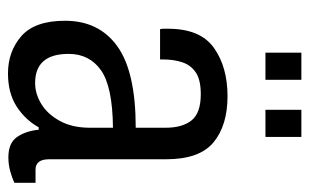

<svg xmlns="http://www.w3.org/2000/svg" viewBox="-167 -596 775 481"><g transform="rotate(90 220.5 -355.5)"><path d="M112 -633V-723H180V-633ZM255 -633V-723H323V-633ZM164 12Q109 12 70.5 -21.5Q32 -55 32 -131Q32 -216 96 -262Q160 -308 300 -308V-383Q300 -425 281.5 -448Q263 -471 216 -471Q180 -471 161.5 -458.5Q143 -446 136 -424.5Q129 -403 129 -378V-369H53Q52 -373 52 -378Q52 -383 52 -389Q52 -470 100 -504Q148 -538 221 -538Q294 -538 336.5 -503Q379 -468 379 -384V-91Q379 -57 405 -57H438V-4Q425 2 408.5 6.5Q392 11 374 11Q338 11 323 -11Q308 -33 305 -65H299Q280 -31 246.5 -9.5Q213 12 164 12ZM188 -56Q215 -56 240.5 -71.5Q266 -87 283 -118Q300 -149 300 -193V-251Q197 -250 156 -221Q115 -192 115 -140Q115 -56 188 -56Z"/></g></svg>

Font: Archivo Condensed
Style: Regular
Weight: 400
Width: 3
Designer: Hector Gatti
Foundry: Omnibus-Type
Version: Version 2.001; ttfautohint (v1.8.3)